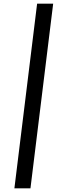

<svg xmlns="http://www.w3.org/2000/svg" viewBox="-20 -770 308 1040"><path d="M58 250H145L268 -750H181Z"/></svg>

Font: Falling Sky
Style: MedObl
Weight: 500
Designer: Paul D. Hunt
Foundry: Adobe Systems Incorporated
Version: Version 1.02